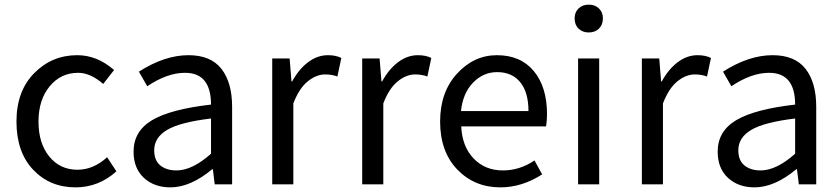

<svg xmlns="http://www.w3.org/2000/svg" viewBox="-20 -795 3621 828"><path d="M306 13Q195 13 123 -63Q51 -139 51 -271Q51 -402 127.5 -479.5Q204 -557 313 -557Q399 -557 472 -493L425 -433Q370 -481 317 -481Q242 -481 194 -422.5Q146 -364 146 -271Q146 -177 192.5 -120Q239 -63 314 -63Q383 -63 442 -117L482 -56Q405 13 306 13Z M715 13Q645 13 600.5 -28Q556 -69 556 -141Q556 -229 635.5 -276.5Q715 -324 890 -344Q890 -481 778 -481Q701 -481 615 -423L579 -486Q690 -557 793 -557Q889 -557 935 -498Q981 -439 981 -334V0H906L898 -65H895Q801 13 715 13ZM741 -60Q809 -60 890 -132V-284Q757 -268 701 -235Q645 -202 645 -147Q645 -103 671.5 -81.5Q698 -60 741 -60Z M1154 0V-543H1229L1237 -444H1240Q1269 -497 1309 -527Q1349 -557 1394 -557Q1429 -557 1452 -545L1435 -465Q1412 -474 1382 -474Q1344 -474 1307 -444Q1270 -414 1245 -349V0Z M1542 0V-543H1617L1625 -444H1628Q1657 -497 1697 -527Q1737 -557 1782 -557Q1817 -557 1840 -545L1823 -465Q1800 -474 1770 -474Q1732 -474 1695 -444Q1658 -414 1633 -349V0Z M2138 13Q2026 13 1952 -64Q1878 -141 1878 -271Q1878 -398 1951 -477.5Q2024 -557 2123 -557Q2225 -557 2282 -488.5Q2339 -420 2339 -302Q2339 -276 2335 -250H1969Q1973 -163 2022.5 -111.5Q2072 -60 2149 -60Q2221 -60 2285 -103L2318 -43Q2231 13 2138 13ZM1968 -316H2259Q2259 -397 2223.5 -440.5Q2188 -484 2124 -484Q2064 -484 2020 -438.5Q1976 -393 1968 -316Z M2473 0V-543H2564V0ZM2458 -716Q2458 -742 2475 -758.5Q2492 -775 2519 -775Q2546 -775 2563 -758.5Q2580 -742 2580 -716Q2580 -688 2563 -671.5Q2546 -655 2519 -655Q2492 -655 2475 -671.5Q2458 -688 2458 -716Z M2748 0V-543H2823L2831 -444H2834Q2863 -497 2903 -527Q2943 -557 2988 -557Q3023 -557 3046 -545L3029 -465Q3006 -474 2976 -474Q2938 -474 2901 -444Q2864 -414 2839 -349V0Z M3234 13Q3164 13 3119.5 -28Q3075 -69 3075 -141Q3075 -229 3154.5 -276.5Q3234 -324 3409 -344Q3409 -481 3297 -481Q3220 -481 3134 -423L3098 -486Q3209 -557 3312 -557Q3408 -557 3454 -498Q3500 -439 3500 -334V0H3425L3417 -65H3414Q3320 13 3234 13ZM3260 -60Q3328 -60 3409 -132V-284Q3276 -268 3220 -235Q3164 -202 3164 -147Q3164 -103 3190.5 -81.5Q3217 -60 3260 -60Z"/></svg>

Font: Noto Sans SC
Style: Regular
Weight: 400
Designer: Ryoko NISHIZUKA  (kana, bopomofo & ideographs); Paul D. Hunt (Latin, Greek & Cyrillic); Sandoll Communications , Soo-you
Foundry: Adobe
Version: Version 2.002;hotconv 1.0.116;makeotfexe 2.5.65601